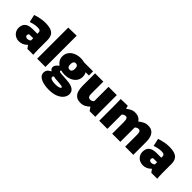

<svg xmlns="http://www.w3.org/2000/svg" viewBox="143 -1892 3266 3266"><g transform="rotate(45 1776.0 -258.5)"><path d="M192 12Q143 12 105 -9Q67 -30 45.5 -66.5Q24 -103 24 -149Q24 -222 68.5 -262Q113 -302 210 -302H322V-336Q322 -358 305.5 -370.5Q289 -383 249 -383Q205 -383 161.5 -373Q118 -363 88 -353L57 -489Q81 -499 117.5 -508.5Q154 -518 197.5 -525Q241 -532 285 -532Q374 -532 425 -511.5Q476 -491 498 -449Q520 -407 520 -342V-119Q520 -87 522 -54.5Q524 -22 526 0H384L344 -55H341Q309 -21 270.5 -4.5Q232 12 192 12ZM264 -119Q278 -119 297.5 -126.5Q317 -134 326 -146V-198H245Q232 -198 222 -190Q212 -182 212 -159Q212 -139 226.5 -129Q241 -119 264 -119Z M619 -748 818 -752V0H619Z M1140 -136Q1093 -136 1050 -148Q1044 -138 1044 -129Q1044 -111 1088 -108L1214 -100Q1248 -98 1286.5 -92.5Q1325 -87 1358.5 -73Q1392 -59 1413.5 -32.5Q1435 -6 1435 39Q1435 88 1401 133Q1367 178 1299 206.5Q1231 235 1128 235Q1083 235 1036 227.5Q989 220 949.5 203.5Q910 187 886 159.5Q862 132 862 92Q862 48 885 22.5Q908 -3 944 -20V-22Q923 -36 914 -51Q905 -66 905 -85Q905 -114 925 -138.5Q945 -163 973 -184Q936 -209 914.5 -246.5Q893 -284 893 -333Q893 -395 927 -439.5Q961 -484 1017 -508Q1073 -532 1140 -532Q1187 -532 1229 -520H1444V-420H1365Q1387 -381 1387 -333Q1387 -272 1354 -227.5Q1321 -183 1265.5 -159.5Q1210 -136 1140 -136ZM1140 -257Q1196 -257 1196 -333Q1196 -410 1140 -410Q1085 -410 1085 -333Q1085 -257 1140 -257ZM1142 91Q1204 91 1232 79.5Q1260 68 1260 54Q1260 40 1238.5 35.5Q1217 31 1187 29L1086 21Q1071 20 1058.5 17.5Q1046 15 1037 11Q1030 16 1024 23Q1018 30 1018 39Q1018 64 1051 77.5Q1084 91 1142 91Z M1671 12Q1599 12 1560 -20.5Q1521 -53 1506.5 -106Q1492 -159 1492 -220V-520H1691V-220Q1691 -184 1704.5 -164Q1718 -144 1751 -144Q1773 -144 1788 -153Q1803 -162 1816 -174V-520H2015V-183Q2015 -131 2015.5 -85Q2016 -39 2018 0H1881L1838 -61H1833Q1809 -35 1767 -11.5Q1725 12 1671 12Z M2112 -337Q2112 -388 2111.5 -431Q2111 -474 2109 -520L2276 -524L2289 -469H2294Q2319 -489 2357.5 -510.5Q2396 -532 2449 -532Q2500 -532 2536 -512.5Q2572 -493 2588 -462H2592Q2627 -489 2667 -510.5Q2707 -532 2760 -532Q2813 -532 2846.5 -513Q2880 -494 2898.5 -462Q2917 -430 2924.5 -390.5Q2932 -351 2932 -311V0H2736V-280Q2736 -305 2733 -326.5Q2730 -348 2719.5 -362Q2709 -376 2685 -376Q2665 -376 2648.5 -367Q2632 -358 2620 -345V0H2424V-274Q2424 -301 2421 -324Q2418 -347 2408 -361.5Q2398 -376 2375 -376Q2351 -376 2334 -365.5Q2317 -355 2308 -346V0H2112Z M3173 12Q3124 12 3086 -9Q3048 -30 3026.5 -66.5Q3005 -103 3005 -149Q3005 -222 3049.5 -262Q3094 -302 3191 -302H3303V-336Q3303 -358 3286.5 -370.5Q3270 -383 3230 -383Q3186 -383 3142.5 -373Q3099 -363 3069 -353L3038 -489Q3062 -499 3098.5 -508.5Q3135 -518 3178.5 -525Q3222 -532 3266 -532Q3355 -532 3406 -511.5Q3457 -491 3479 -449Q3501 -407 3501 -342V-119Q3501 -87 3503 -54.5Q3505 -22 3507 0H3365L3325 -55H3322Q3290 -21 3251.5 -4.5Q3213 12 3173 12ZM3245 -119Q3259 -119 3278.5 -126.5Q3298 -134 3307 -146V-198H3226Q3213 -198 3203 -190Q3193 -182 3193 -159Q3193 -139 3207.5 -129Q3222 -119 3245 -119Z"/></g></svg>

Font: Murecho Black
Style: Regular
Weight: 900
Designer: Neil Summerour
Foundry: Positype
Version: Version 1.010; ttfautohint (v1.8.3)